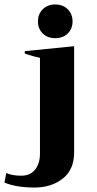

<svg xmlns="http://www.w3.org/2000/svg" viewBox="-53 -713 435 860"><path d="M117 -617Q117 -650 138.5 -671.5Q160 -693 194 -693Q229 -693 250.5 -671.5Q272 -650 272 -617Q272 -584 250.5 -563Q229 -542 194 -542Q160 -542 138.5 -563Q117 -584 117 -617ZM-33 105 -25 62Q2 74 42 74Q82 74 104 47Q126 20 126 -25V-454Q95 -460 58 -473V-484L279 -506V-30Q279 47 228 87Q177 127 102 127Q21 127 -33 105Z"/></svg>

Font: Trirong
Style: Bold
Weight: 700
Designer: Katatrad Team
Foundry: CadsonDemak
Version: Version 1.001